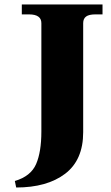

<svg xmlns="http://www.w3.org/2000/svg" viewBox="-20 -720 494 854"><path d="M46 85Q117 64 140.5 10Q164 -44 164 -135V-617Q164 -656 109 -656H77V-700H436V-656H404Q376 -656 363 -646.5Q350 -637 350 -617V-132Q350 -8 269.5 53Q189 114 52 114Z"/></svg>

Font: Taviraj
Style: Bold
Weight: 700
Designer: Katatrad Team
Foundry: CadsonDemak
Version: Version 1.001